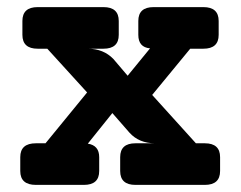

<svg xmlns="http://www.w3.org/2000/svg" viewBox="-20 -520 677 540"><path d="M556 -117Q599 -117 599 -78V-39Q599 0 556 0H361Q318 0 318 -39V-78Q318 -117 361 -117H416Q371 -117 344 -147L296 -202L227 -116Q259 -111 259 -78V-39Q259 0 216 0H81Q37 0 37 -39V-78Q37 -117 81 -117H108L225 -260L113 -383H86Q43 -383 43 -422V-461Q43 -500 86 -500H271Q314 -500 314 -461V-422Q314 -383 271 -383H227Q271 -383 299 -354L339 -307L402 -384Q369 -387 369 -422V-461Q369 -500 412 -500H552Q595 -500 595 -461V-422Q595 -383 552 -383H515L408 -253L531 -117Z"/></svg>

Font: Solway
Style: Bold
Weight: 700
Designer: Mariya V. Pigoulevskaya
Foundry: The Northern Block Ltd.
Version: Version 1.000;hotconv 1.0.109;makeotfexe 2.5.65596